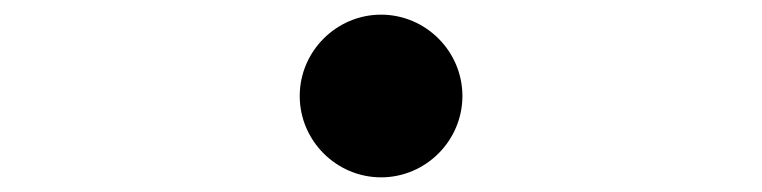

<svg xmlns="http://www.w3.org/2000/svg" viewBox="-20 -511 1040 262"><path d="M611 -380C611 -441 561 -491 500 -491C439 -491 389 -441 389 -380C389 -319 439 -269 500 -269C561 -269 611 -319 611 -380Z"/></svg>

Font: Noto Serif CJK JP
Style: Bold
Weight: 700
Designer: Ryoko NISHIZUKA 西塚涼子 (kana & ideographs); Frank Grießhammer (Latin, Greek & Cyrillic); Wenlong ZHANG 张文龙 (bopomofo); San
Foundry: Adobe Systems Incorporated
Version: Version 1.000;PS 1;hotconv 16.6.53;makeotf.lib2.5.65590